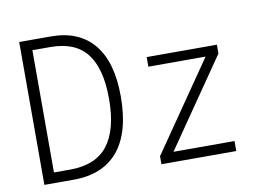

<svg xmlns="http://www.w3.org/2000/svg" viewBox="-77 -830 1280 945"><g transform="rotate(-10 563.5 -357.0)"><path d="M72 0V-714H230Q370 -714 444 -625Q518 -536 518 -364Q518 -184 441.5 -92Q365 0 218 0ZM210 -52Q338 -52 398.5 -130Q459 -208 459 -362Q459 -513 401 -588Q343 -663 219 -663H129V-52ZM657 0V-40L963 -484H677V-532H1028V-488L726 -50H1031V0Z"/></g></svg>

Font: Noto Sans Mono SemiCondensed Light
Style: Regular
Weight: 300
Width: 4
Designer: Monotype Design Team
Foundry: Monotype Imaging Inc.
Version: Version 2.014; ttfautohint (v1.8.4.7-5d5b)